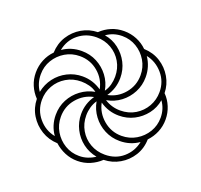

<svg xmlns="http://www.w3.org/2000/svg" viewBox="-126 -866 1068 1018"><g transform="rotate(20 408.0 -357.0)"><path d="M408 9Q371 9 337.5 -5Q304 -19 278 -43Q228 -45 187 -70Q146 -95 121 -136Q96 -177 95 -227Q70 -253 56 -286Q42 -319 42 -357Q42 -395 56 -429Q70 -463 95 -488Q97 -540 122.5 -580.5Q148 -621 189 -645Q230 -669 278 -670Q304 -695 337 -709Q370 -723 408 -723Q446 -723 480 -709Q514 -695 539 -670Q591 -668 631.5 -642.5Q672 -617 696 -576Q720 -535 721 -487Q746 -462 760 -428Q774 -394 774 -357Q774 -319 760 -285.5Q746 -252 721 -226Q720 -175 694.5 -134Q669 -93 627.5 -69Q586 -45 538 -44Q513 -20 479.5 -5.5Q446 9 408 9ZM439 -374Q495 -385 532 -429.5Q569 -474 569 -532Q569 -577 547 -614Q525 -651 488.5 -673Q452 -695 408 -695Q358 -695 319 -667Q363 -660 398 -633Q433 -606 453 -567Q473 -528 473 -482Q473 -423 439 -374ZM419 -391Q433 -411 439 -433.5Q445 -456 445 -479Q445 -525 423.5 -562Q402 -599 365 -620.5Q328 -642 282 -642Q224 -642 180.5 -607Q137 -572 126 -514Q173 -547 233 -547Q280 -547 319 -526.5Q358 -506 384.5 -471Q411 -436 419 -391ZM530 -320Q578 -320 615 -342.5Q652 -365 673 -402Q694 -439 694 -483Q694 -542 656.5 -585.5Q619 -629 565 -640Q598 -591 598 -532Q598 -486 577.5 -446.5Q557 -407 522 -380.5Q487 -354 442 -346Q462 -333 484.5 -326.5Q507 -320 530 -320ZM97 -267Q106 -312 132.5 -347Q159 -382 198.5 -402Q238 -422 283 -422Q342 -422 391 -388Q380 -444 336 -481Q292 -518 233 -518Q188 -518 151 -496Q114 -474 92 -437.5Q70 -401 70 -357Q70 -306 97 -267ZM583 -196Q628 -196 665 -218Q702 -240 724 -276.5Q746 -313 746 -357Q746 -407 718 -446Q711 -402 684 -367Q657 -332 618 -312Q579 -292 533 -292Q474 -292 425 -326Q436 -271 480.5 -233.5Q525 -196 583 -196ZM252 -74Q218 -122 218 -182Q218 -229 238.5 -268Q259 -307 294.5 -333.5Q330 -360 374 -368Q355 -382 332 -388Q309 -394 286 -394Q239 -394 201.5 -371.5Q164 -349 143 -312Q122 -275 122 -231Q122 -173 159 -129Q196 -85 252 -74ZM408 -19Q433 -19 455.5 -26.5Q478 -34 497 -47Q453 -55 418 -81.5Q383 -108 363 -147.5Q343 -187 343 -232Q343 -291 377 -340Q322 -329 284.5 -285Q247 -241 247 -182Q247 -137 269 -100Q291 -63 327.5 -41Q364 -19 408 -19ZM534 -72Q595 -72 637 -108.5Q679 -145 690 -200Q643 -167 583 -167Q537 -167 497.5 -187.5Q458 -208 431.5 -243.5Q405 -279 397 -323Q384 -304 377.5 -281Q371 -258 371 -235Q371 -189 392.5 -152Q414 -115 451 -93.5Q488 -72 534 -72Z"/></g></svg>

Font: Noto Serif Armenian Condensed Thin
Style: Regular
Weight: 100
Width: 3
Designer: Monotype Design Team
Foundry: Monotype Imaging Inc.
Version: Version 2.008; ttfautohint (v1.8.4.7-5d5b)